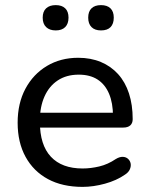

<svg xmlns="http://www.w3.org/2000/svg" viewBox="-20 -722 585 751"><path d="M303 9Q224 9 167.5 -21.5Q111 -52 80 -108.5Q49 -165 49 -242Q49 -318 79.5 -375Q110 -432 163.5 -464Q217 -496 286 -496Q335 -496 374.5 -479.5Q414 -463 442 -432Q470 -401 484.5 -356.5Q499 -312 499 -256Q499 -240 489.5 -231.5Q480 -223 462 -223H120V-281H439L422 -267Q422 -319 406.5 -355.5Q391 -392 361.5 -411Q332 -430 288 -430Q240 -430 206 -407.5Q172 -385 154 -344.5Q136 -304 136 -251V-245Q136 -155 179 -109Q222 -63 303 -63Q335 -63 368.5 -71Q402 -79 433 -100Q448 -109 460.5 -108.5Q473 -108 481 -100.5Q489 -93 491 -82.5Q493 -72 488 -60Q483 -48 469 -39Q436 -16 390.5 -3.5Q345 9 303 9ZM375 -603Q351 -603 338 -616Q325 -629 325 -653Q325 -677 338 -689.5Q351 -702 375 -702Q399 -702 412 -689.5Q425 -677 425 -653Q425 -629 412.5 -616Q400 -603 375 -603ZM198 -603Q174 -603 160.5 -616Q147 -629 147 -653Q147 -677 160.5 -689.5Q174 -702 198 -702Q222 -702 235 -689.5Q248 -677 248 -653Q248 -629 235 -616Q222 -603 198 -603Z"/></svg>

Font: Nunito Medium
Style: Regular
Weight: 500
Designer: Vernon Adams
Foundry: Vernon Adams
Version: Version 3.601